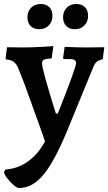

<svg xmlns="http://www.w3.org/2000/svg" viewBox="-42 -698 541 959"><path d="M-22 161 -15 149Q49 144 99 107.5Q149 71 183 8Q180 2 178.5 -4Q177 -10 175 -15Q162 -50 117.5 -175.5Q73 -301 49 -358Q39 -381 24.5 -390.5Q10 -400 -12 -401L-14 -406L-7 -462L71 -461Q116 -461 169 -464Q222 -467 222 -468L224 -463L216 -406Q187 -405 177.5 -399.5Q168 -394 168 -382Q168 -351 237 -131H247Q338 -362 338 -382Q338 -393 331 -398Q324 -403 308 -403H276L273 -408L281 -464Q343 -461 387 -461L479 -462L471 -402Q449 -397 439 -387.5Q429 -378 420 -353L293 -44Q229 111 173.5 176.5Q118 242 52 241Q43 241 25 225.5Q7 210 -7.5 190.5Q-22 171 -22 161ZM95 -612Q95 -641 113.5 -659.5Q132 -678 162 -678Q189 -678 204.5 -662Q220 -646 220 -619Q220 -590 201.5 -571Q183 -552 154 -552Q126 -552 110.5 -568.5Q95 -585 95 -612ZM273 -612Q273 -641 291.5 -659.5Q310 -678 339 -678Q367 -678 382.5 -662Q398 -646 398 -619Q398 -590 379.5 -571Q361 -552 332 -552Q304 -552 288.5 -568.5Q273 -585 273 -612Z"/></svg>

Font: Alegreya
Style: Bold
Weight: 700
Designer: Juan Pablo del Peral
Foundry: Huerta Tipografica
Version: Version 2.008; ttfautohint (v1.8)